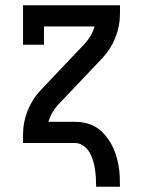

<svg xmlns="http://www.w3.org/2000/svg" viewBox="-20 -540 540 725"><path d="M343 165Q343 148 342 131Q341 114 338.5 97.5Q336 81 331 65Q326 49 317.5 34.5Q309 20 294.5 10Q280 0 263 0H67V-33Q67 -79 84.5 -122.5Q102 -166 133 -199L134 -200L300 -375Q313 -389 322.5 -405.5Q332 -422 337 -440H146V-371H67V-520H433V-488Q433 -441 415.5 -397.5Q398 -354 367 -321L366 -320L200 -145Q187 -131 177.5 -114.5Q168 -98 163 -80H263Q284 -80 305 -75Q326 -70 343.5 -59Q361 -48 375 -32Q389 -16 399.5 2.5Q410 21 416.5 41Q423 61 427 81.5Q431 102 432 123Q433 144 433 165Z"/></svg>

Font: Iosevka Curly Slab Medium
Style: Regular
Weight: 500
Monospace: yes
Designer: Belleve Invis
Foundry: Belleve Invis
Version: Version 22.1.2; ttfautohint (v1.8.4)